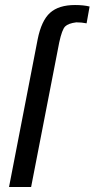

<svg xmlns="http://www.w3.org/2000/svg" viewBox="-20 -745 377 765"><path d="M104 0H16L130 -588Q145 -663 179.5 -694Q214 -725 279 -725Q313 -725 337 -719L325 -652Q306 -656 284 -656Q252 -652 239.5 -639.5Q227 -627 216 -576Z"/></svg>

Font: Libra Sans
Style: Italic
Weight: 400
Italic angle: -12°
Foundry: Context Ltd
Version: Version 1.002